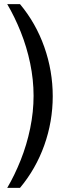

<svg xmlns="http://www.w3.org/2000/svg" viewBox="-20 -755 313 932"><path d="M15 157Q51 96 80.5 22Q110 -52 126.5 -132Q143 -212 143 -290Q143 -368 126.5 -447.5Q110 -527 80.5 -600.5Q51 -674 15 -735H77Q154 -643 195 -527Q236 -411 236 -288Q236 -165 195 -50Q154 65 77 157Z"/></svg>

Font: Archivo Narrow Medium
Style: Regular
Weight: 500
Designer: Hector Gatti
Foundry: Omnibus-Type
Version: Version 3.002